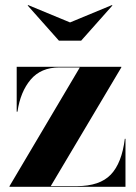

<svg xmlns="http://www.w3.org/2000/svg" viewBox="-20 -716 522 736"><path d="M248.5 -630 409 -696.5 411 -695 291 -560H206L86 -695L88 -696.5ZM207.5 -457.5Q137 -457.5 97.5 -410.8Q58 -364 47 -288H44V-460H445V-457.5L174.5 -2.5H274.5Q362.5 -2.5 404.8 -46.8Q447 -91 458.5 -184H461V0H16.5V-2.5L286 -457.5Z"/></svg>

Font: Bodoni* 72pt
Style: Bold
Weight: 700
Version: Version 2.3